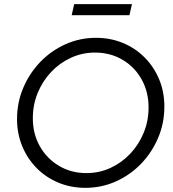

<svg xmlns="http://www.w3.org/2000/svg" viewBox="-20 -893 834 924"><path d="M391 11Q321 11 261 -14Q201 -39 156.5 -84Q112 -129 87 -189.5Q62 -250 62 -320Q62 -400 92 -470.5Q122 -541 174 -595Q226 -649 295 -680Q364 -711 442 -711Q512 -711 572 -686Q632 -661 676.5 -616Q721 -571 746 -511Q771 -451 771 -380Q771 -300 741 -229.5Q711 -159 659 -105Q607 -51 538 -20Q469 11 391 11ZM396 -60Q458 -60 512 -85Q566 -110 607 -153.5Q648 -197 671.5 -254Q695 -311 695 -376Q695 -451 661.5 -511Q628 -571 569.5 -605.5Q511 -640 437 -640Q376 -640 321.5 -615Q267 -590 226 -546.5Q185 -503 161.5 -446Q138 -389 138 -324Q138 -249 171.5 -189.5Q205 -130 263.5 -95Q322 -60 396 -60ZM325 -820 337 -873H615L603 -820Z"/></svg>

Font: Red Hat Display VF
Style: Italic
Weight: 300
Italic angle: -12°
Designer: Pentagram, MCKL
Foundry: Pentagram, MCKL
Version: Version 1.010